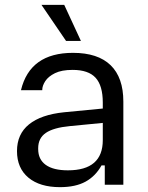

<svg xmlns="http://www.w3.org/2000/svg" viewBox="-20 -762 609 792"><path d="M227.5 10Q144.3 10 97.2 -29.2Q50.1 -68.5 50.1 -138.8Q50.1 -209 99.8 -249.1Q149.5 -289.2 244.2 -298.9L404 -314.3V-255L268 -241.8Q200.8 -235.4 169.1 -213.8Q137.5 -192.1 137.5 -150.5V-147.1Q137.5 -104.4 168.7 -81.9Q199.9 -59.4 260.1 -59.4Q404 -59.4 404 -184V-268V-280.9V-338.7Q404 -408.9 374.3 -441.3Q344.6 -473.7 279.4 -473.7Q234.4 -473.7 206.8 -460.2Q179.3 -446.6 166.8 -427.4Q154.3 -408.2 154.3 -391.2V-390H66.5Q103.5 -544 281 -544Q383.6 -544 436.2 -493.1Q488.8 -442.1 488.8 -342.8V0H412.2V-79.8H398.8Q374.5 -35.7 333.1 -12.8Q291.6 10 227.5 10ZM252.5 -593.1 151 -742H244.9L313.8 -593.1Z"/></svg>

Font: Mozilla Text ExtraLight
Style: Regular
Weight: 200
Designer: Studio DRAMA
Foundry: Studio DRAMA
Version: Version 1.000